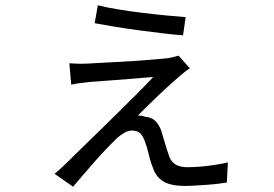

<svg xmlns="http://www.w3.org/2000/svg" viewBox="-20 -657 1040 728"><path d="M351 -637Q382 -629 427.5 -621.5Q473 -614 522.5 -608Q572 -602 615 -598Q658 -594 684 -592L674 -523Q646 -525 603 -530Q560 -535 511 -541.5Q462 -548 416.5 -555.5Q371 -563 339 -569ZM700 -398Q690 -392 679.5 -383.5Q669 -375 662 -369Q652 -361 631 -342Q610 -323 585 -299.5Q560 -276 538 -254Q516 -232 503 -219Q509 -219 516.5 -218Q524 -217 531 -214Q558 -212 573.5 -193.5Q589 -175 595 -149Q599 -137 603.5 -121Q608 -105 613 -89.5Q618 -74 622 -63Q630 -42 647 -32.5Q664 -23 691 -23Q715 -23 743.5 -25.5Q772 -28 799 -32.5Q826 -37 844 -41L840 35Q828 37 809 39.5Q790 42 767.5 43.5Q745 45 722.5 46.5Q700 48 681 48Q628 48 599.5 31Q571 14 559 -23Q554 -35 549 -52.5Q544 -70 540 -87Q536 -104 532 -113Q525 -136 514 -149Q503 -162 481 -162Q466 -162 450.5 -153Q435 -144 421 -131Q410 -120 389.5 -99Q369 -78 345 -51Q321 -24 298 3Q275 30 257 51L187 2Q196 -5 203.5 -12Q211 -19 223 -30Q246 -53 279.5 -85.5Q313 -118 351.5 -155.5Q390 -193 429 -231.5Q468 -270 502.5 -304.5Q537 -339 561 -365Q547 -364 522.5 -362Q498 -360 469 -357.5Q440 -355 411 -353Q382 -351 357.5 -349Q333 -347 318 -346Q298 -344 280.5 -341.5Q263 -339 250 -336L243 -417Q257 -416 276 -415.5Q295 -415 314 -416Q328 -417 357 -418.5Q386 -420 423.5 -422Q461 -424 499.5 -426.5Q538 -429 570 -432Q602 -435 620 -437Q630 -439 640.5 -441.5Q651 -444 657 -446Z"/></svg>

Font: Noto Sans TC
Style: Regular
Weight: 400
Designer: Ryoko NISHIZUKA  (kana, bopomofo & ideographs); Paul D. Hunt (Latin, Greek & Cyrillic); Sandoll Communications , Soo-you
Foundry: Adobe
Version: Version 2.004-H2;hotconv 1.0.118;makeotfexe 2.5.65603